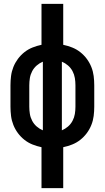

<svg xmlns="http://www.w3.org/2000/svg" viewBox="-20 -755 540 990"><path d="M194 215V4Q170 -1 147.5 -10Q125 -19 106 -34Q87 -49 72.5 -68.5Q58 -88 49 -110.5Q40 -133 37 -157Q34 -181 34 -205V-315Q34 -339 37 -363Q40 -387 49 -409.5Q58 -432 72.5 -451.5Q87 -471 106 -486Q125 -501 147.5 -510Q170 -519 194 -524V-735H306V-524Q330 -519 352.5 -510Q375 -501 394 -486Q413 -471 427.5 -451.5Q442 -432 451 -409.5Q460 -387 463 -363Q466 -339 466 -315V-205Q466 -181 463 -157Q460 -133 451 -110.5Q442 -88 427.5 -68.5Q413 -49 394 -34Q375 -19 352.5 -10Q330 -1 306 4V215ZM201 -83V-437Q184 -430 169.5 -417.5Q155 -405 146 -388Q137 -371 134 -352.5Q131 -334 131 -315V-205Q131 -186 134 -167.5Q137 -149 146 -132Q155 -115 169.5 -102.5Q184 -90 201 -83ZM299 -83Q316 -90 330.5 -102.5Q345 -115 354 -132Q363 -149 366 -167.5Q369 -186 369 -205V-315Q369 -334 366 -352.5Q363 -371 354 -388Q345 -405 330.5 -417.5Q316 -430 299 -437Z"/></svg>

Font: Iosevka Term Curly
Style: Bold
Weight: 700
Designer: Belleve Invis
Foundry: Belleve Invis
Version: Version 32.3.0